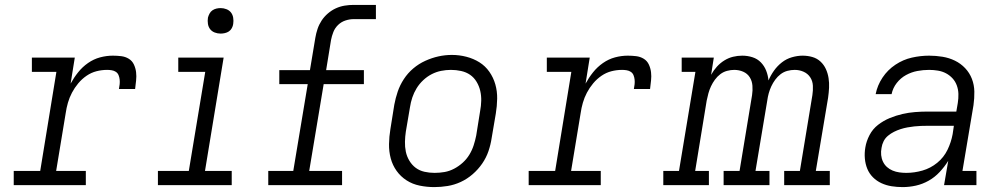

<svg xmlns="http://www.w3.org/2000/svg" viewBox="-20 -755 4090 783"><path d="M36 0V-58H144L210 -462H110V-520H285L268 -414Q281 -438 298.5 -460Q316 -482 339 -498Q362 -514 388 -521Q414 -528 440 -528Q457 -528 474 -526Q491 -524 505 -515.5Q519 -507 526 -492Q533 -477 535 -460.5Q537 -444 535 -426.5Q533 -409 531 -392H465Q467 -402 468 -411.5Q469 -421 468 -430.5Q467 -440 463.5 -448.5Q460 -457 452.5 -462Q445 -467 435.5 -468.5Q426 -470 417 -470Q395 -470 373.5 -464.5Q352 -459 333 -446Q314 -433 299 -415Q284 -397 273.5 -377Q263 -357 257 -336Q251 -315 248 -294L209 -58H330V0Z M624 0V-58H750L817 -462H707V-520H892L816 -58H925V0ZM880 -618Q867 -618 855.5 -622.5Q844 -627 837 -636Q830 -645 828 -657.5Q826 -670 828 -683Q830 -691 834.5 -699.5Q839 -708 846.5 -713Q854 -718 862.5 -720Q871 -722 880 -722Q892 -722 903.5 -717.5Q915 -713 922 -704Q929 -695 931 -682.5Q933 -670 931 -657Q930 -649 925.5 -640.5Q921 -632 913.5 -627Q906 -622 897 -620Q888 -618 880 -618Z M1074 0V-58H1176L1235 -412H1119V-469H1244L1266 -601Q1269 -619 1275 -637Q1281 -655 1291.5 -671Q1302 -687 1317 -700Q1332 -713 1349.5 -721Q1367 -729 1385.5 -732Q1404 -735 1422 -735H1513V-677H1422Q1406 -677 1389 -671.5Q1372 -666 1359 -653.5Q1346 -641 1339.5 -624.5Q1333 -608 1330 -592L1310 -469H1464V-412H1300L1241 -58H1375V0Z M1751 8Q1721 8 1691.5 2Q1662 -4 1638 -19.5Q1614 -35 1597.5 -58Q1581 -81 1573.5 -109Q1566 -137 1566.5 -167.5Q1567 -198 1572 -228L1588 -328Q1593 -355 1602 -381.5Q1611 -408 1627 -432.5Q1643 -457 1665.5 -476Q1688 -495 1714.5 -507Q1741 -519 1768 -525Q1795 -531 1823 -531Q1853 -531 1882 -523.5Q1911 -516 1935 -501Q1959 -486 1975.5 -462.5Q1992 -439 2000 -411Q2008 -383 2007.5 -352.5Q2007 -322 2002 -292L1985 -192Q1981 -165 1972 -138.5Q1963 -112 1946.5 -88Q1930 -64 1907.5 -44.5Q1885 -25 1859 -13Q1833 -1 1805.5 3.5Q1778 8 1751 8ZM1752 -50Q1773 -50 1793 -53.5Q1813 -57 1832 -67Q1851 -77 1867 -91.5Q1883 -106 1894 -124Q1905 -142 1911.5 -162Q1918 -182 1922 -202L1938 -302Q1942 -323 1942.5 -344Q1943 -365 1938.5 -384.5Q1934 -404 1923.5 -421.5Q1913 -439 1897 -450Q1881 -461 1860.5 -465.5Q1840 -470 1819 -470Q1799 -470 1779 -466Q1759 -462 1740.5 -452.5Q1722 -443 1706 -428Q1690 -413 1679 -395Q1668 -377 1661.5 -357.5Q1655 -338 1652 -318L1635 -218Q1632 -198 1631.5 -177Q1631 -156 1635 -136.5Q1639 -117 1649.5 -99.5Q1660 -82 1675.5 -70.5Q1691 -59 1711 -54.5Q1731 -50 1752 -50Z M2136 0V-58H2244L2310 -462H2210V-520H2385L2368 -414Q2381 -438 2398.5 -460Q2416 -482 2439 -498Q2462 -514 2488 -521Q2514 -528 2540 -528Q2557 -528 2574 -526Q2591 -524 2605 -515.5Q2619 -507 2626 -492Q2633 -477 2635 -460.5Q2637 -444 2635 -426.5Q2633 -409 2631 -392H2565Q2567 -402 2568 -411.5Q2569 -421 2568 -430.5Q2567 -440 2563.5 -448.5Q2560 -457 2552.5 -462Q2545 -467 2535.5 -468.5Q2526 -470 2517 -470Q2495 -470 2473.5 -464.5Q2452 -459 2433 -446Q2414 -433 2399 -415Q2384 -397 2373.5 -377Q2363 -357 2357 -336Q2351 -315 2348 -294L2309 -58H2430V0Z M2685 0V-58H2749L2816 -462H2760V-520H2891L2880 -450Q2890 -468 2903.5 -483Q2917 -498 2934 -508.5Q2951 -519 2969.5 -523.5Q2988 -528 3007 -528Q3029 -528 3049 -521.5Q3069 -515 3083 -500.5Q3097 -486 3104.5 -467Q3112 -448 3114 -427Q3123 -448 3136.5 -467Q3150 -486 3168.5 -500.5Q3187 -515 3209.5 -521.5Q3232 -528 3253 -528Q3274 -528 3293 -522.5Q3312 -517 3326 -504Q3340 -491 3348 -473.5Q3356 -456 3359 -436.5Q3362 -417 3361 -397Q3360 -377 3357 -356L3307 -58H3364V0H3178V-58H3242L3293 -367Q3296 -386 3295 -405.5Q3294 -425 3284 -440Q3274 -455 3257 -462.5Q3240 -470 3221 -470Q3206 -470 3191 -466Q3176 -462 3163.5 -452.5Q3151 -443 3141.5 -430Q3132 -417 3125.5 -403Q3119 -389 3115 -374.5Q3111 -360 3109 -345L3061 -58H3118V0H2931V-58H2996L3047 -367Q3050 -386 3048.5 -405.5Q3047 -425 3037.5 -440Q3028 -455 3011 -462.5Q2994 -470 2974 -470Q2960 -470 2945 -466Q2930 -462 2917.5 -452.5Q2905 -443 2895.5 -430Q2886 -417 2879.5 -403Q2873 -389 2869 -374.5Q2865 -360 2862 -345L2815 -58H2871V0Z M3661 8Q3638 8 3616 4.5Q3594 1 3574.5 -8Q3555 -17 3540 -32Q3525 -47 3517 -66.5Q3509 -86 3507 -108.5Q3505 -131 3509 -154Q3513 -179 3526 -204Q3539 -229 3561 -246Q3583 -263 3608.5 -273.5Q3634 -284 3660 -290Q3686 -296 3712 -298Q3738 -300 3764 -300H3880L3886 -335Q3889 -354 3888.5 -372Q3888 -390 3882 -406.5Q3876 -423 3864.5 -435.5Q3853 -448 3838 -456Q3823 -464 3805 -467Q3787 -470 3769 -470Q3745 -470 3721 -465.5Q3697 -461 3675 -449Q3653 -437 3637 -416.5Q3621 -396 3616 -371H3551Q3558 -407 3579 -438.5Q3600 -470 3631.5 -491Q3663 -512 3698.5 -520Q3734 -528 3769 -528Q3797 -528 3824 -523.5Q3851 -519 3874.5 -507.5Q3898 -496 3916 -477Q3934 -458 3943.5 -433.5Q3953 -409 3953.5 -381.5Q3954 -354 3950 -326L3905 -58H3962V0H3830L3847 -99Q3832 -75 3812 -53.5Q3792 -32 3767 -18Q3742 -4 3715 2Q3688 8 3661 8ZM3676 -50Q3709 -50 3742 -59.5Q3775 -69 3802 -91Q3829 -113 3844 -144Q3859 -175 3865 -208L3870 -242H3764Q3750 -242 3736 -241.5Q3722 -241 3708.5 -239.5Q3695 -238 3681 -235.5Q3667 -233 3653 -228.5Q3639 -224 3626 -217.5Q3613 -211 3601.5 -201.5Q3590 -192 3583.5 -179Q3577 -166 3575 -152Q3572 -137 3573.5 -122.5Q3575 -108 3581 -95.5Q3587 -83 3597 -74Q3607 -65 3620 -59.5Q3633 -54 3647.5 -52Q3662 -50 3676 -50Z"/></svg>

Font: Iosevka Etoile Light Oblique
Style: Regular
Weight: 300
Italic angle: -9°
Designer: Belleve Invis
Foundry: Belleve Invis
Version: Version 15.5.2; ttfautohint (v1.8.4)